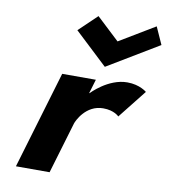

<svg xmlns="http://www.w3.org/2000/svg" viewBox="-91 -917 875 994"><g transform="rotate(10 346.5 -420.0)"><path d="M346.1 -840 251 -749 423.8 -587 693 -749 652.1 -840 465.8 -728ZM237 0H60L212.8 -513H389.8L367.7 -439H369.7C369.7 -439 452.2 -528 553.2 -528C619.2 -528 655.7 -496 655.7 -496L537 -346C537 -346 512.4 -374 453.4 -374C361.4 -374 321.3 -283 317.4 -270Z"/></g></svg>

Font: Hussar
Style: BdOblThree
Weight: 700
Foundry: Cannot Into Space Fonts
Version: Version 2.00